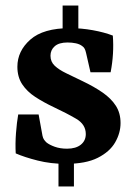

<svg xmlns="http://www.w3.org/2000/svg" viewBox="-20 -600 488 696"><path d="M248 -19V76H192V-19ZM207 -580H264V-487H207ZM417 -154Q417 -118 397.5 -84Q378 -50 334.5 -28Q291 -6 218 -6Q164 -6 116.5 -18Q69 -30 37 -44Q35 -79 38 -118Q41 -157 46 -185H120L134 -108Q136 -99 139.5 -94Q143 -89 148 -84Q159 -75 178.5 -68Q198 -61 223 -61Q255 -61 273 -75.5Q291 -90 291 -114Q291 -149 256 -169.5Q221 -190 174 -212Q138 -229 108 -248.5Q78 -268 60.5 -294.5Q43 -321 43 -358Q43 -415 90 -456.5Q137 -498 234 -498Q275 -498 316.5 -490.5Q358 -483 389 -471Q394 -405 381 -338H308L292 -408Q290 -417 287 -423Q284 -429 278 -433Q269 -440 255 -443Q241 -446 225 -446Q194 -446 178.5 -432.5Q163 -419 163 -398Q163 -376 178.5 -361.5Q194 -347 220 -334.5Q246 -322 279 -306Q321 -286 352 -264.5Q383 -243 400 -216.5Q417 -190 417 -154Z"/></svg>

Font: Rasa
Style: Bold
Weight: 700
Designer: Anna Giedrys (Yrsa+Rasa design), David Brezina (Yrsa art-direction, Rasa art-direction, design)
Foundry: Rosetta Type Foundry
Version: Version 2.004